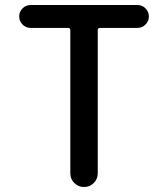

<svg xmlns="http://www.w3.org/2000/svg" viewBox="-20 -750 674 770"><path d="M103 -638Q84 -638 70.5 -651.5Q57 -665 57 -684Q57 -703 70.5 -716.5Q84 -730 103 -730H531Q550 -730 563.5 -716.5Q577 -703 577 -684Q577 -665 563.5 -651.5Q550 -638 531 -638H381Q372 -638 372 -629V-55Q372 -32 356 -16Q340 0 317 0Q294 0 278 -16Q262 -32 262 -55V-629Q262 -638 253 -638Z"/></svg>

Font: Rounded Mplus 1c Medium
Style: Regular
Weight: 500
Version: Version 1.059.20150529